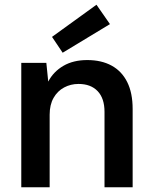

<svg xmlns="http://www.w3.org/2000/svg" viewBox="-20 -792 652 812"><path d="M70 0V-526H176L184 -447Q206 -489 248 -513.5Q290 -538 349 -538Q409 -538 452 -514.5Q495 -491 518 -445Q541 -399 541 -331V0H422V-319Q422 -376 393 -406.5Q364 -437 312 -437Q279 -437 251 -422Q223 -407 206.5 -378Q190 -349 190 -307V0ZM245 -569 200 -636 388 -772 445 -690Z"/></svg>

Font: DM Sans 9pt
Style: Semibold
Weight: 600
Designer: Colophon Foundry, Jonny Pinhorn
Foundry: Colophon Foundry
Version: Version 4.004;gftools[0.9.30]